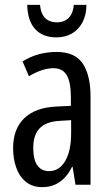

<svg xmlns="http://www.w3.org/2000/svg" viewBox="-20 -761 456 791"><path d="M213 -547Q289 -547 321 -499Q353 -451 353 -362V0H291L279 -74H277Q263 -46 245 -27.5Q227 -9 204.5 0.5Q182 10 154 10Q113 10 86 -12.5Q59 -35 46.5 -71.5Q34 -108 34 -150Q34 -230 80 -274Q126 -318 211 -322L272 -325V-360Q272 -422 255 -451Q238 -480 200 -480Q178 -480 153 -472Q128 -464 99 -447L73 -508Q105 -528 140 -537.5Q175 -547 213 -547ZM225 -263Q170 -260 143.5 -232.5Q117 -205 117 -152Q117 -103 134 -79.5Q151 -56 182 -56Q224 -56 248.5 -97.5Q273 -139 273 -212V-266ZM336 -741Q336 -700 320 -669.5Q304 -639 276.5 -623Q249 -607 212 -607Q157 -607 125.5 -640.5Q94 -674 92 -741H145Q147 -717 155.5 -701Q164 -685 179 -677Q194 -669 214 -669Q234 -669 249 -677Q264 -685 273 -701Q282 -717 284 -741Z"/></svg>

Font: Noto Sans ExtraCondensed
Style: Regular
Weight: 400
Width: 2
Designer: Monotype Design Team
Foundry: Monotype Imaging Inc.
Version: Version 2.013